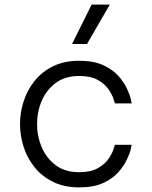

<svg xmlns="http://www.w3.org/2000/svg" viewBox="-20 -804 659 834"><path d="M358 -613H293L378 -784H457ZM324 10Q260 10 211.5 -13.5Q163 -37 131 -76.5Q99 -116 83 -165Q67 -214 67 -265Q67 -316 83 -365Q99 -414 131 -453.5Q163 -493 211 -516.5Q259 -540 324 -540Q386 -540 427 -521.5Q468 -503 493 -475.5Q518 -448 531 -420Q544 -392 548 -373.5Q552 -355 552 -355H479Q479 -355 473.5 -373Q468 -391 452.5 -414.5Q437 -438 406 -456Q375 -474 324 -474Q263 -474 222.5 -444Q182 -414 161.5 -366.5Q141 -319 141 -265Q141 -212 161.5 -164Q182 -116 222.5 -86Q263 -56 324 -56Q375 -56 406 -74Q437 -92 452.5 -115.5Q468 -139 473.5 -157Q479 -175 479 -175H552Q552 -175 548 -156.5Q544 -138 531 -110.5Q518 -83 493 -55Q468 -27 427 -8.5Q386 10 324 10Z"/></svg>

Font: Be Vietnam Pro Light
Style: Regular
Weight: 300
Designer: Lam Bao, Tony Le, Vietanh Nguyen
Foundry: Yellow Type Foundry
Version: Version 1.002; ttfautohint (v1.8.3)